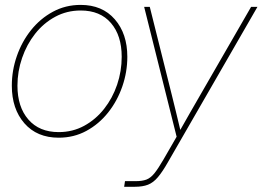

<svg xmlns="http://www.w3.org/2000/svg" viewBox="-20 -543 1050 768"><path d="M214.8 7.8Q127.9 7.8 77.6 -49.8Q27.3 -107.4 27.3 -200.2Q27.3 -261.2 47.4 -318.8Q67.4 -376.5 104.2 -422.6Q141.1 -468.8 191.7 -496.1Q242.2 -523.4 302.7 -523.4Q389.2 -523.4 439.2 -465.8Q489.3 -408.2 489.3 -315.9Q489.3 -254.9 469.2 -197Q449.2 -139.2 412.6 -93Q376 -46.9 325.7 -19.5Q275.4 7.8 214.8 7.8ZM214.8 -14.6Q270.5 -14.6 316.7 -39.8Q362.8 -64.9 396.5 -107.7Q430.2 -150.4 448.5 -204.3Q466.8 -258.3 466.8 -315.9Q466.8 -400.9 423.8 -450.9Q380.9 -501 302.7 -501Q247.1 -501 200.7 -475.8Q154.3 -450.7 120.6 -408Q86.9 -365.2 68.4 -311.3Q49.8 -257.3 49.8 -200.2Q49.8 -115.2 93.5 -64.9Q137.2 -14.6 214.8 -14.6ZM476.6 204.1 480 181.6H522.9Q548.8 181.6 565.7 175.3Q582.5 168.9 597.7 150.1Q612.8 131.3 633.8 95.2L686.5 3.9L556.6 -515.6H579.1L667 -164.1Q675.8 -128.9 684.3 -93.8Q692.9 -58.6 701.2 -23.4Q721.2 -58.6 741.2 -93.8Q761.2 -128.9 781.7 -164.1L984.4 -515.6H1009.8L653.3 103Q630.4 143.6 611.8 165.5Q593.3 187.5 572 195.8Q550.8 204.1 519.5 204.1Z"/></svg>

Font: Inter Display Thin
Style: Italic
Weight: 100
Italic angle: -9.39999°
Designer: Rasmus Andersson
Foundry: rsms
Version: Version 4.000;git-a52131595